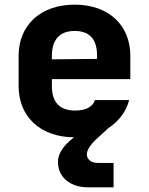

<svg xmlns="http://www.w3.org/2000/svg" viewBox="-20 -580 640 825"><path d="M360 225H468V120H399C370 120 353 103 353 83C353 66 368 42 394 18L445 -29C489 -58 522 -99 535 -150H388C379 -122 350 -105 303 -105C236 -105 203 -141 203 -210V-240H540V-340C540 -472 447 -560 301 -560C154 -560 60 -472 60 -340V-210C60 -79 153 9 298 10C252 45 229 81 229 115C229 180 279 225 360 225ZM203 -340C203 -408 235 -447 301 -447C366 -447 397 -410 397 -342V-327L203 -325Z"/></svg>

Font: JetBrains Mono ExtraBold
Style: Regular
Weight: 800
Monospace: yes
Designer: Philipp Nurullin, Konstantin Bulenkov
Foundry: JetBrains
Version: Version 2.305